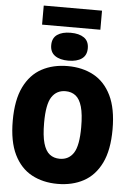

<svg xmlns="http://www.w3.org/2000/svg" viewBox="-70 -1174 838 1234"><g transform="rotate(5 349.0 -557.0)"><path d="M349 10Q254 10 181.5 -29.2Q109 -68.5 68 -152.2Q27 -236 27 -370Q27 -504 68 -587.8Q109 -671.5 181.5 -710.8Q254 -750 349 -750Q444 -750 516.5 -710.8Q589 -671.5 630 -587.8Q671 -504 671 -370Q671 -236 630 -152.2Q589 -68.5 516.5 -29.2Q444 10 349 10ZM349 -152Q407 -152 438 -199.5Q469 -247 469 -366Q469 -449.5 455 -498Q441 -546.5 414.2 -567.2Q387.5 -588 349 -588Q291.5 -588 260.2 -540.8Q229 -493.5 229 -374Q229 -290.5 243 -242Q257 -193.5 283.8 -172.8Q310.5 -152 349 -152ZM349 -785Q294.5 -785 262.8 -807.2Q231 -829.5 231 -875Q231 -921 262.8 -943Q294.5 -965 349 -965Q404 -965 435.5 -943Q467 -921 467 -875Q467 -829.5 435.5 -807.2Q404 -785 349 -785ZM161 -1001V-1124H537V-1001Z"/></g></svg>

Font: Encode Sans Condensed Black
Style: Regular
Weight: 900
Width: 3
Designer: Multiple Designers
Foundry: Impallari Type
Version: Version 3.000; ttfautohint (v1.8.3) -l 8 -r 50 -G 200 -x 14 